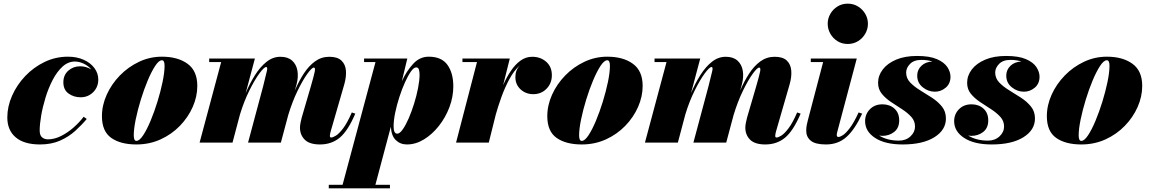

<svg xmlns="http://www.w3.org/2000/svg" viewBox="-20 -780 6289 1050"><path d="M454.5 -129.5Q427.5 -97 392 -64.8Q356.5 -32.5 309 -11.2Q261.5 10 198.5 10Q111.5 10 65.8 -29Q20 -68 20 -137.5Q20 -197.5 46 -256.5Q72 -315.5 117.8 -363.8Q163.5 -412 223.5 -441Q283.5 -470 351.5 -470Q400 -470 437.5 -453.2Q475 -436.5 496.2 -408Q517.5 -379.5 517.5 -345Q517.5 -303.5 489.5 -275.8Q461.5 -248 421 -248Q383.5 -248 355 -268.5Q326.5 -289 326.5 -330Q326.5 -369.5 353.5 -393.5Q380.5 -417.5 418.5 -417.5Q450 -417.5 479 -400.5Q462 -420.5 437.5 -432Q413 -443.5 389.5 -443.5Q352.5 -443.5 322 -415.8Q291.5 -388 268.2 -343.2Q245 -298.5 229.2 -247.2Q213.5 -196 205.2 -148Q197 -100 197 -66.5Q197 -40 210 -29Q223 -18 242.5 -18Q277.5 -18 313.5 -36Q349.5 -54 381.8 -82.2Q414 -110.5 437.5 -141.5Z M726 10Q639 10 588.2 -26Q537.5 -62 537.5 -144.5Q537.5 -204.5 563.8 -262.5Q590 -320.5 635.5 -367.2Q681 -414 740.2 -442Q799.5 -470 865.5 -470Q952.5 -470 1005.8 -431.2Q1059 -392.5 1059 -310Q1059 -252 1034 -195.2Q1009 -138.5 964 -92Q919 -45.5 858.2 -17.8Q797.5 10 726 10ZM726 -9.5Q742.5 -9.5 762.8 -40Q783 -70.5 803.5 -119.5Q824 -168.5 841.2 -224.5Q858.5 -280.5 869.2 -332.5Q880 -384.5 880 -420.5Q880 -450.5 865.5 -450.5Q849 -450.5 828.8 -419.8Q808.5 -389 788 -340.2Q767.5 -291.5 750.2 -235.2Q733 -179 722.2 -127Q711.5 -75 711.5 -39.5Q711.5 -9.5 726 -9.5Z M1516 0H1336.5L1419 -308Q1433.5 -367.5 1439.2 -390.5Q1445 -413.5 1435.5 -413.5Q1424.5 -413.5 1398.8 -378.8Q1373 -344 1343.8 -285.2Q1314.5 -226.5 1292.5 -154.5L1251.5 0H1071.5L1189.5 -440.5H1124V-460H1374L1323.5 -270.5Q1346 -324 1374.5 -369.2Q1403 -414.5 1437.8 -442Q1472.5 -469.5 1513.5 -469.5Q1554 -469.5 1577.2 -448.8Q1600.5 -428 1606.5 -394Q1612.5 -360 1602 -319.5L1592.5 -285Q1614 -335.5 1641.2 -377.5Q1668.5 -419.5 1703 -444.5Q1737.5 -469.5 1781 -469.5Q1825.5 -469.5 1847.2 -448.8Q1869 -428 1871.8 -394Q1874.5 -360 1863 -319.5L1789 -63.5Q1787 -57 1785.5 -49.5Q1784 -42 1784 -36.5Q1784 -28 1791.5 -28Q1800 -28 1817 -38.2Q1834 -48.5 1856.5 -78Q1879 -107.5 1904 -165L1923 -158.5Q1882.5 -64 1837.8 -27Q1793 10 1730 10Q1672.5 10 1646.5 -16.2Q1620.5 -42.5 1620.5 -82Q1620.5 -93 1623.5 -108.8Q1626.5 -124.5 1630 -137L1680 -308Q1697 -366.5 1701.2 -388.5Q1705.5 -410.5 1696.5 -410.5Q1685.5 -410.5 1660.5 -376Q1635.5 -341.5 1607 -282.8Q1578.5 -224 1556.5 -151.5Z M1778 230.5H1853.5L2033.5 -440.5H1971V-460H2207.5L2177.5 -335.5Q2202.5 -390.5 2238.8 -430.2Q2275 -470 2324.5 -470Q2395 -470 2427 -425.2Q2459 -380.5 2459 -307.5Q2459 -250 2437.8 -193.8Q2416.5 -137.5 2380.2 -91.5Q2344 -45.5 2298.8 -17.8Q2253.5 10 2205.5 10Q2169 10 2144.5 -13.8Q2120 -37.5 2117.5 -87L2033 230.5H2112.5V250H1778ZM2132.5 -88.5Q2132.5 -49 2152.5 -49Q2166 -49 2182.2 -72Q2198.5 -95 2214.8 -132.2Q2231 -169.5 2244.5 -212.8Q2258 -256 2266.2 -298Q2274.5 -340 2274.5 -371.5Q2274.5 -388 2270.8 -399.8Q2267 -411.5 2256 -411.5Q2243 -411.5 2227 -388.8Q2211 -366 2194.5 -329.2Q2178 -292.5 2164 -249.2Q2150 -206 2141.2 -163.8Q2132.5 -121.5 2132.5 -88.5Z M2588.5 -440.5H2509V-460H2768L2731.5 -314.5Q2750 -357 2773.8 -392.2Q2797.5 -427.5 2826.5 -448.5Q2855.5 -469.5 2890.5 -469.5Q2936 -469.5 2967 -442.2Q2998 -415 2998 -368.5Q2998 -324.5 2969 -294.8Q2940 -265 2896.5 -265Q2855.5 -265 2827 -291.2Q2798.5 -317.5 2798.5 -358.5Q2798.5 -396.5 2822.5 -422Q2791 -394 2766 -347.8Q2741 -301.5 2722.2 -249.5Q2703.5 -197.5 2691 -152.5L2653 0H2474Z M3161.5 10Q3074.5 10 3023.8 -26Q2973 -62 2973 -144.5Q2973 -204.5 2999.2 -262.5Q3025.5 -320.5 3071 -367.2Q3116.5 -414 3175.8 -442Q3235 -470 3301 -470Q3388 -470 3441.2 -431.2Q3494.5 -392.5 3494.5 -310Q3494.5 -252 3469.5 -195.2Q3444.5 -138.5 3399.5 -92Q3354.5 -45.5 3293.8 -17.8Q3233 10 3161.5 10ZM3161.5 -9.5Q3178 -9.5 3198.2 -40Q3218.5 -70.5 3239 -119.5Q3259.5 -168.5 3276.8 -224.5Q3294 -280.5 3304.8 -332.5Q3315.5 -384.5 3315.5 -420.5Q3315.5 -450.5 3301 -450.5Q3284.5 -450.5 3264.2 -419.8Q3244 -389 3223.5 -340.2Q3203 -291.5 3185.8 -235.2Q3168.5 -179 3157.8 -127Q3147 -75 3147 -39.5Q3147 -9.5 3161.5 -9.5Z M3951.5 0H3772L3854.5 -308Q3869 -367.5 3874.8 -390.5Q3880.5 -413.5 3871 -413.5Q3860 -413.5 3834.2 -378.8Q3808.5 -344 3779.2 -285.2Q3750 -226.5 3728 -154.5L3687 0H3507L3625 -440.5H3559.5V-460H3809.5L3759 -270.5Q3781.5 -324 3810 -369.2Q3838.5 -414.5 3873.2 -442Q3908 -469.5 3949 -469.5Q3989.5 -469.5 4012.8 -448.8Q4036 -428 4042 -394Q4048 -360 4037.5 -319.5L4028 -285Q4049.5 -335.5 4076.8 -377.5Q4104 -419.5 4138.5 -444.5Q4173 -469.5 4216.5 -469.5Q4261 -469.5 4282.8 -448.8Q4304.5 -428 4307.2 -394Q4310 -360 4298.5 -319.5L4224.5 -63.5Q4222.5 -57 4221 -49.5Q4219.5 -42 4219.5 -36.5Q4219.5 -28 4227 -28Q4235.5 -28 4252.5 -38.2Q4269.5 -48.5 4292 -78Q4314.5 -107.5 4339.5 -165L4358.5 -158.5Q4318 -64 4273.2 -27Q4228.5 10 4165.5 10Q4108 10 4082 -16.2Q4056 -42.5 4056 -82Q4056 -93 4059 -108.8Q4062 -124.5 4065.5 -137L4115.5 -308Q4132.5 -366.5 4136.8 -388.5Q4141 -410.5 4132 -410.5Q4121 -410.5 4096 -376Q4071 -341.5 4042.5 -282.8Q4014 -224 3992 -151.5Z M4506.5 -650Q4506.5 -679 4520.8 -704Q4535 -729 4559.8 -744.5Q4584.5 -760 4616 -760Q4647.5 -760 4672.5 -744.5Q4697.5 -729 4712 -704Q4726.5 -679 4726.5 -650Q4726.5 -621 4712 -595.8Q4697.5 -570.5 4672.5 -555Q4647.5 -539.5 4616 -539.5Q4584.5 -539.5 4559.8 -555Q4535 -570.5 4520.8 -595.8Q4506.5 -621 4506.5 -650ZM4695 -158.5Q4655 -72 4609.2 -31Q4563.5 10 4497 10Q4439 10 4414 -10.5Q4389 -31 4389 -65Q4389 -84 4392.5 -99Q4396 -114 4398 -122.5L4481.5 -440.5H4414V-460H4665.5L4559 -59.5Q4558 -55.5 4557 -50.8Q4556 -46 4556 -41.5Q4556 -31 4565.5 -31Q4574 -31 4589.8 -41Q4605.5 -51 4627.5 -79.8Q4649.5 -108.5 4675.5 -165Z M5153 -132Q5153 -69 5089.8 -29.5Q5026.5 10 4916.5 10Q4820 10 4765.5 -25.8Q4711 -61.5 4711 -117.5Q4711 -155.5 4737.2 -182.5Q4763.5 -209.5 4806 -209.5Q4845.5 -209.5 4871.5 -186Q4897.5 -162.5 4897.5 -121.5Q4897.5 -80 4870 -58.5Q4842.5 -37 4805 -37Q4796.5 -37 4788 -38.5Q4832.5 -11 4896 -11Q4934 -11 4959 -34.2Q4984 -57.5 4984 -88Q4984 -118.5 4963.5 -141Q4943 -163.5 4913 -182.8Q4883 -202 4853 -222Q4823 -242 4802.5 -267Q4782 -292 4782 -327Q4782 -366.5 4807.5 -400Q4833 -433.5 4880.8 -453.8Q4928.5 -474 4995 -474Q5064 -474 5104 -456.5Q5144 -439 5161 -412.8Q5178 -386.5 5178 -360.5Q5178 -322.5 5151.8 -300.5Q5125.5 -278.5 5093 -278.5Q5056 -278.5 5026 -302.8Q4996 -327 4996 -366.5Q4996 -398 5018.8 -420Q5041.5 -442 5079 -443.5Q5052 -452.5 5020 -452.5Q4978 -452.5 4956.8 -430.5Q4935.5 -408.5 4935.5 -383.5Q4935.5 -352 4957.5 -329Q4979.5 -306 5012 -286.2Q5044.5 -266.5 5076.8 -245.5Q5109 -224.5 5131 -197.5Q5153 -170.5 5153 -132Z M5640 -132Q5640 -69 5576.8 -29.5Q5513.5 10 5403.5 10Q5307 10 5252.5 -25.8Q5198 -61.5 5198 -117.5Q5198 -155.5 5224.2 -182.5Q5250.5 -209.5 5293 -209.5Q5332.5 -209.5 5358.5 -186Q5384.5 -162.5 5384.5 -121.5Q5384.5 -80 5357 -58.5Q5329.5 -37 5292 -37Q5283.5 -37 5275 -38.5Q5319.5 -11 5383 -11Q5421 -11 5446 -34.2Q5471 -57.5 5471 -88Q5471 -118.5 5450.5 -141Q5430 -163.5 5400 -182.8Q5370 -202 5340 -222Q5310 -242 5289.5 -267Q5269 -292 5269 -327Q5269 -366.5 5294.5 -400Q5320 -433.5 5367.8 -453.8Q5415.5 -474 5482 -474Q5551 -474 5591 -456.5Q5631 -439 5648 -412.8Q5665 -386.5 5665 -360.5Q5665 -322.5 5638.8 -300.5Q5612.5 -278.5 5580 -278.5Q5543 -278.5 5513 -302.8Q5483 -327 5483 -366.5Q5483 -398 5505.8 -420Q5528.5 -442 5566 -443.5Q5539 -452.5 5507 -452.5Q5465 -452.5 5443.8 -430.5Q5422.5 -408.5 5422.5 -383.5Q5422.5 -352 5444.5 -329Q5466.5 -306 5499 -286.2Q5531.5 -266.5 5563.8 -245.5Q5596 -224.5 5618 -197.5Q5640 -170.5 5640 -132Z M5893.5 10Q5806.5 10 5755.8 -26Q5705 -62 5705 -144.5Q5705 -204.5 5731.2 -262.5Q5757.5 -320.5 5803 -367.2Q5848.5 -414 5907.8 -442Q5967 -470 6033 -470Q6120 -470 6173.2 -431.2Q6226.5 -392.5 6226.5 -310Q6226.5 -252 6201.5 -195.2Q6176.5 -138.5 6131.5 -92Q6086.5 -45.5 6025.8 -17.8Q5965 10 5893.5 10ZM5893.5 -9.5Q5910 -9.5 5930.2 -40Q5950.5 -70.5 5971 -119.5Q5991.5 -168.5 6008.8 -224.5Q6026 -280.5 6036.8 -332.5Q6047.5 -384.5 6047.5 -420.5Q6047.5 -450.5 6033 -450.5Q6016.5 -450.5 5996.2 -419.8Q5976 -389 5955.5 -340.2Q5935 -291.5 5917.8 -235.2Q5900.5 -179 5889.8 -127Q5879 -75 5879 -39.5Q5879 -9.5 5893.5 -9.5Z"/></svg>

Font: Bodoni* 11pt Fatface
Style: Italic
Weight: 900
Italic angle: -13°
Version: Version 2.3